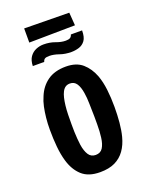

<svg xmlns="http://www.w3.org/2000/svg" viewBox="-146 -847 720 932"><g transform="rotate(-20 213.5 -381.0)"><path d="M207 10Q147 10 113.5 -20.5Q80 -51 65 -103Q55 -137 51 -179Q47 -221 47 -268Q47 -299 50 -328Q53 -357 58.5 -383Q64 -409 74 -431Q92 -476 129 -502.5Q166 -529 224 -529Q278 -529 309.5 -501.5Q341 -474 358 -429Q370 -396 375 -354Q380 -312 380 -264Q380 -222 376.5 -184Q373 -146 365 -115Q355 -76 335 -48Q315 -20 284 -5Q253 10 207 10ZM215 -76Q240 -76 252 -95Q264 -114 268 -146Q270 -161 271 -178Q272 -195 272 -214Q272 -233 272 -253Q271 -289 270.5 -320.5Q270 -352 266 -376Q261 -409 249 -427Q237 -445 215 -445Q201 -445 191.5 -438.5Q182 -432 175.5 -419.5Q169 -407 165 -390Q161 -373 158.5 -351.5Q156 -330 155.5 -306Q155 -282 155 -256Q155 -236 155.5 -217Q156 -198 157.5 -181Q159 -164 161 -148Q166 -115 178.5 -95.5Q191 -76 215 -76ZM98 -699V-772L330 -769L335 -702ZM134 -586H75Q76 -616 88.5 -633.5Q101 -651 120 -659Q139 -667 159 -667Q192 -667 218.5 -657Q245 -647 268 -647Q283 -647 290.5 -651.5Q298 -656 301 -667H359Q359 -632 346.5 -615Q334 -598 314.5 -592Q295 -586 275 -586Q243 -586 216 -595.5Q189 -605 166 -605Q151 -605 144 -601Q137 -597 134 -586Z"/></g></svg>

Font: Truculenta
Style: Bold
Weight: 700
Designer: Ivan Castro, Eva Sanz & Omnibus-Type Team
Foundry: Omnibus-Type
Version: Version 1.002